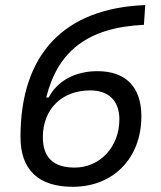

<svg xmlns="http://www.w3.org/2000/svg" viewBox="-20 -716 626 746"><path d="M262.7 9.8C420.9 9.8 529.3 -102.1 529.3 -264.2C529.3 -376.5 470.2 -439.5 358.4 -439.5C273.4 -439.5 202.6 -402.3 169.4 -337.4H159.7C204.1 -515.6 319.3 -609.4 539.1 -619.6L544.4 -696.3C228.5 -684.1 59.6 -505.4 59.6 -183.6C59.6 -56.2 129.4 9.8 262.7 9.8ZM270 -64.9C187.5 -64.9 146.5 -104 146.5 -183.1C146.5 -292 220.2 -364.7 330.1 -364.7C403.3 -364.7 443.8 -323.7 443.8 -252C443.8 -145.5 368.7 -64.9 270 -64.9Z"/></svg>

Font: Cascadia Code PL SemiLight
Style: Italic
Weight: 350
Italic angle: -10°
Monospace: yes
Designer: Aaron Bell
Foundry: Saja Typeworks
Version: Version 2404.023